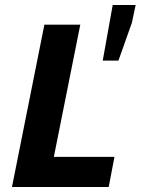

<svg xmlns="http://www.w3.org/2000/svg" viewBox="-20 -750 564 770"><path d="M28 0H416L439 -121H196L302 -651H158ZM392 -507H455L509 -659L524 -730H432Z"/></svg>

Font: Source Sans Pro
Style: Bold Italic
Weight: 700
Italic angle: -11°
Designer: Paul D. Hunt
Foundry: Adobe Systems Incorporated
Version: Version 3.006;hotconv 1.0.111;makeotfexe 2.5.65597